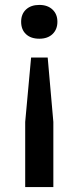

<svg xmlns="http://www.w3.org/2000/svg" viewBox="-20 -571 320 781"><path d="M140 -551Q173.5 -551 193.5 -532.2Q213.5 -513.5 213.5 -482.5Q213.5 -451.5 193.8 -432.5Q174 -413.5 140 -413.5Q105.5 -413.5 85.8 -432Q66 -450.5 66 -482.5Q66 -514 86 -532.5Q106 -551 140 -551ZM106.5 -337H174L197 -75V190H82.5V-75Z"/></svg>

Font: Encode Sans SemiExpanded SemiExpanded Medium
Style: Regular
Weight: 500
Width: 6
Designer: Multiple Designers
Foundry: Impallari Type
Version: Version 3.000; ttfautohint (v1.8.3) -l 8 -r 50 -G 200 -x 14 